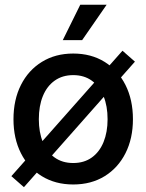

<svg xmlns="http://www.w3.org/2000/svg" viewBox="-20 -756 609 799"><path d="M284.7 11.7Q210.4 11.7 154.3 -22.7Q98.1 -57.1 67.1 -118.4Q36.1 -179.7 36.1 -259.8Q36.1 -340.8 67.1 -402.3Q98.1 -463.9 154.3 -498.5Q210.4 -533.2 284.7 -533.2Q359.4 -533.2 415.3 -498.5Q471.2 -463.9 502.2 -402.3Q533.2 -340.8 533.2 -259.8Q533.2 -179.7 502.2 -118.4Q471.2 -57.1 415.3 -22.7Q359.4 11.7 284.7 11.7ZM284.7 -77.6Q330.1 -77.6 362.1 -100.6Q394 -123.5 410.9 -164.8Q427.7 -206.1 427.7 -259.8Q427.7 -314.5 410.9 -355.7Q394 -397 362.1 -420.2Q330.1 -443.4 284.7 -443.4Q239.7 -443.4 207.5 -420.4Q175.3 -397.5 158.4 -356.2Q141.6 -314.9 141.6 -259.8Q141.6 -205.6 158.4 -164.6Q175.3 -123.5 207.3 -100.6Q239.3 -77.6 284.7 -77.6ZM79.6 22.9 27.3 -22.9 489.7 -544.9 541.5 -499.5ZM241.2 -588.9 314 -736.3H423.8L321.8 -588.9Z"/></svg>

Font: Inter 28pt Medium
Style: Regular
Weight: 500
Designer: Rasmus Andersson
Foundry: rsms
Version: Version 4.001;git-66647c0bb